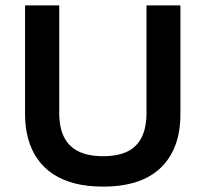

<svg xmlns="http://www.w3.org/2000/svg" viewBox="-20 -680 764 713"><path d="M362 13Q304 13 257.5 1Q211 -11 176.5 -34Q142 -57 119 -90Q96 -123 84.5 -165Q73 -207 73 -256V-660H200V-261Q200 -206 218 -170.5Q236 -135 272 -117.5Q308 -100 362 -100Q417 -100 452.5 -117Q488 -134 506 -170Q524 -206 524 -261V-660H650V-256Q650 -128 577.5 -57.5Q505 13 362 13Z"/></svg>

Font: Bricolage Grotesque 96pt ExtraBold SemiBold
Style: Regular
Weight: 600
Version: Version 1.001;gftools[0.9.33.dev8+g029e19f]